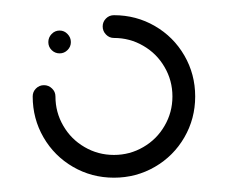

<svg xmlns="http://www.w3.org/2000/svg" viewBox="-20 -539 307 259"><path d="M45.2 -482.2Q45.2 -488.5 49.6 -493.1Q54.1 -497.8 60.4 -497.8Q66.7 -497.8 71.1 -493.1Q75.6 -488.5 75.6 -482.2Q75.6 -475.9 71.1 -471.5Q66.7 -467 60.4 -467Q54.1 -467 49.6 -471.5Q45.2 -475.9 45.2 -482.2ZM118.5 -503.3Q118.5 -509.6 123 -514.1Q127.4 -518.5 133.7 -518.5Q163.7 -518.5 188.9 -503.9Q214.1 -489.3 228.7 -464.1Q243.3 -438.9 243.3 -408.9Q243.3 -378.9 228.7 -353.7Q214.1 -328.5 188.9 -313.9Q163.7 -299.3 133.7 -299.3Q103.7 -299.3 78.5 -313.9Q53.3 -328.5 38.7 -353.7Q24.1 -378.9 24.1 -408.9Q24.1 -415.2 28.5 -419.6Q33 -424.1 39.3 -424.1Q45.6 -424.1 50.2 -419.6Q54.8 -415.2 54.8 -408.9Q54.8 -387.4 65.4 -369.3Q75.9 -351.1 94.1 -340.6Q112.2 -330 133.7 -330Q155.2 -330 173.3 -340.6Q191.5 -351.1 202 -369.3Q212.6 -387.4 212.6 -408.9Q212.6 -430.4 202 -448.5Q191.5 -466.7 173.3 -477.2Q155.2 -487.8 133.7 -487.8Q127.4 -487.8 123 -492.4Q118.5 -497 118.5 -503.3Z"/></svg>

Font: 26F Galaxy Hebrew Ultra Light
Style: Regular
Weight: 200
Designer: C₂₉H₂₅N₃O₅
Version: Version 1.000